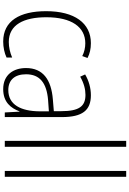

<svg xmlns="http://www.w3.org/2000/svg" viewBox="176 -976 810 1202"><g transform="rotate(90 581.0 -375.0)"><path d="M240 10C276 10 313 2 340 -11V-46C310 -33 276 -25 243 -25C134 -25 88 -120 88 -260C88 -418 149 -504 251 -504C278 -504 306 -498 331 -485L343 -518C316 -532 286 -539 250 -539C125 -539 50 -437 50 -259C50 -93 111 10 240 10Z M576 -539C531 -539 485 -526 446 -503L460 -472C502 -496 540 -505 574 -505C645 -505 676 -466 676 -353V-307L603 -301C477 -291 406 -238 406 -133C406 -54 448 10 538 10C620 10 657 -38 677 -92H679L684 0H713V-357C713 -486 671 -539 576 -539ZM606 -271 677 -276V-218C676 -101 636 -22 544 -22C481 -22 445 -62 445 -133C445 -219 499 -262 606 -271Z M899 0V-760H862V0Z M1087 0V-760H1050V0Z"/></g></svg>

Font: Noto Sans Arabic UI Cn XLt
Style: Regular
Weight: 200
Width: 3
Designer: Monotype Design Team, Nadine Chahine and Nizar Qandah
Foundry: Monotype Imaging Inc.
Version: Version 2.010